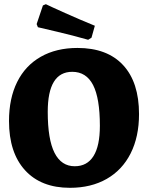

<svg xmlns="http://www.w3.org/2000/svg" viewBox="-20 -885 706 917"><path d="M23 -307Q23 -415 62 -493.5Q101 -572 175 -614Q249 -656 350 -656Q492 -656 568 -574Q644 -492 644 -340Q644 -232 604 -152.5Q564 -73 489.5 -30.5Q415 12 314 12Q176 12 99.5 -72Q23 -156 23 -307ZM457 -284Q457 -416 424.5 -479Q392 -542 325 -542Q208 -542 208 -351Q208 -219 240.5 -155Q273 -91 337 -91Q396 -91 426.5 -139.5Q457 -188 457 -284ZM161 -755 155 -770 185 -859 199 -865Q219 -855 290.5 -823Q362 -791 433 -762L417 -705L401 -695Q327 -716 254.5 -733Q182 -750 161 -755Z"/></svg>

Font: Alegreya SC ExtraBold
Style: Regular
Weight: 800
Designer: Juan Pablo del Peral
Foundry: Huerta Tipografica
Version: Version 2.007; ttfautohint (v1.6)